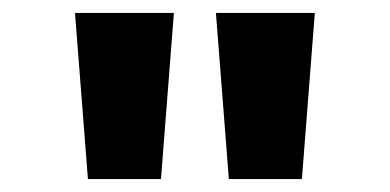

<svg xmlns="http://www.w3.org/2000/svg" viewBox="-20 -749 603 297"><path d="M116 -472H229L249 -729H96ZM334 -472H447L467 -729H314Z"/></svg>

Font: Noto Sans Gurmukhi ExtraBold
Style: Regular
Weight: 800
Designer: Jelle Bosma - Monotype Design Team
Foundry: Monotype Imaging Inc.
Version: Version 2.004